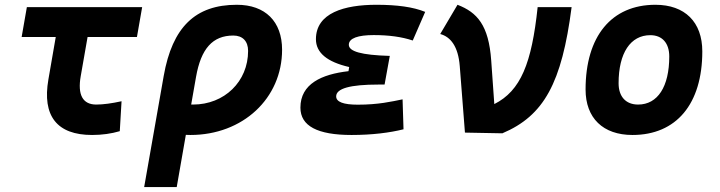

<svg xmlns="http://www.w3.org/2000/svg" viewBox="-20 -547 2970 792"><path d="M359.9 9.8C400.4 9.8 439.5 4.4 474.1 -5.9L481.4 -129.4C441.4 -120.6 405.8 -115.7 377 -115.7C321.3 -115.7 299.3 -155.8 313 -232.9L341.3 -394.5H544.9L566.4 -517.6H90.8L69.3 -394.5H210L179.7 -219.7C153.3 -68.8 214.8 9.8 359.9 9.8Z M957 -527.3C785.6 -527.3 690.9 -435.1 655.3 -233.9L574.7 224.6H709L746.6 9.3C752.9 9.8 759.3 9.8 765.6 9.8C981.4 9.8 1143.6 -141.1 1143.6 -341.8C1143.6 -458.5 1074.2 -527.3 957 -527.3ZM788.6 -229.5C809.1 -346.7 857.4 -400.4 942.4 -400.4C981 -400.4 1003.4 -377 1003.4 -336.9C1003.4 -210.9 905.8 -115.7 776.4 -115.7C773.9 -115.7 771 -115.7 768.6 -115.7Z M1430.2 9.8C1515.1 9.8 1587.9 0.5 1644.5 -13.7L1640.6 -137.2C1594.7 -127.9 1540.5 -115.2 1456.1 -115.2C1396.5 -115.2 1366.7 -126.5 1366.7 -149.4C1366.7 -182.1 1424.3 -198.2 1541 -198.2H1566.4L1587.9 -316.4C1469.7 -319.8 1418.9 -335 1418.9 -362.3C1418.9 -389.6 1457.5 -402.3 1521.5 -402.3C1584.5 -402.3 1637.2 -395 1682.6 -379.9L1733.9 -498C1684.6 -518.1 1618.2 -527.3 1532.7 -527.3C1400.4 -527.3 1283.2 -493.7 1283.2 -385.3C1283.2 -329.6 1329.1 -291.5 1420.4 -270.5L1417.5 -253.4C1306.2 -240.7 1219.2 -200.7 1219.2 -103C1219.2 -27.3 1289.6 9.8 1430.2 9.8Z M1897.9 0 2052.2 2.9C2224.1 -69.8 2297.4 -204.6 2337.9 -517.6H2197.8C2173.3 -285.6 2127.9 -172.4 2019 -117.7L2006.3 -296.9C1996.1 -443.4 1948.2 -496.1 1867.2 -527.3L1795.9 -406.7C1838.9 -395 1870.1 -355.5 1876.5 -274.4Z M2588.9 9.8C2770 9.8 2877 -118.2 2877 -335C2877 -456.1 2805.2 -527.3 2683.6 -527.3C2502.4 -527.3 2395.5 -397.5 2395.5 -177.7C2395.5 -60.1 2467.3 9.8 2588.9 9.8ZM2612.3 -115.7C2561.5 -115.7 2531.7 -148.4 2531.7 -203.6C2531.7 -328.1 2580.6 -401.9 2662.6 -401.9C2711.9 -401.9 2740.7 -369.1 2740.7 -314C2740.7 -189.5 2692.9 -115.7 2612.3 -115.7Z"/></svg>

Font: Cascadia Code NF
Style: Bold Italic
Weight: 700
Italic angle: -10°
Monospace: yes
Designer: Aaron Bell
Foundry: Saja Typeworks
Version: Version 2404.023